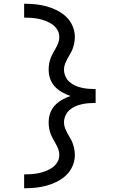

<svg xmlns="http://www.w3.org/2000/svg" viewBox="-20 -853 640 1026"><path d="M109 153V79Q129 79 149 77.5Q169 76 188 72Q207 68 226 60.5Q245 53 261 41.5Q277 30 287 12.5Q297 -5 297 -25Q297 -41 291.5 -55.5Q286 -70 278.5 -83.5Q271 -97 263.5 -110.5Q256 -124 250.5 -138.5Q245 -153 242.5 -168Q240 -183 240 -199Q240 -224 248 -247.5Q256 -271 272.5 -289Q289 -307 311 -319.5Q333 -332 356 -340Q333 -348 311 -360.5Q289 -373 272.5 -391Q256 -409 248 -432.5Q240 -456 240 -481Q240 -497 242.5 -512Q245 -527 250.5 -541.5Q256 -556 263.5 -569.5Q271 -583 278.5 -596.5Q286 -610 291.5 -624.5Q297 -639 297 -655Q297 -675 287 -692.5Q277 -710 261 -721.5Q245 -733 226 -740.5Q207 -748 188 -752Q169 -756 149 -757.5Q129 -759 109 -759V-833Q139 -833 169.5 -830Q200 -827 229 -819Q258 -811 285 -797.5Q312 -784 334 -763Q356 -742 368 -713.5Q380 -685 380 -655Q380 -639 377 -624Q374 -609 369 -594.5Q364 -580 356 -566.5Q348 -553 340.5 -539.5Q333 -526 327.5 -511.5Q322 -497 322 -481Q322 -463 329.5 -445.5Q337 -428 351 -415.5Q365 -403 382 -395.5Q399 -388 417 -384Q435 -380 453.5 -378.5Q472 -377 491 -377V-358V-303Q472 -303 453.5 -301.5Q435 -300 417 -296Q399 -292 382 -284.5Q365 -277 351 -264.5Q337 -252 329.5 -234.5Q322 -217 322 -199Q322 -183 327.5 -168.5Q333 -154 340.5 -140.5Q348 -127 356 -113.5Q364 -100 369 -85.5Q374 -71 377 -56Q380 -41 380 -25Q380 5 368 33.5Q356 62 334 83Q312 104 285 117.5Q258 131 229 139Q200 147 169.5 150Q139 153 109 153Z"/></svg>

Font: Iosevka Custom Extended
Style: Regular
Weight: 400
Width: 7
Monospace: yes
Designer: Belleve Invis
Foundry: Belleve Invis
Version: Version 11.2.4; ttfautohint (v1.8.4)